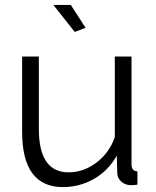

<svg xmlns="http://www.w3.org/2000/svg" viewBox="-20 -751 634 781"><path d="M70 -215V-521H138V-227Q138 -50 259 -50Q319 -50 371.5 -89Q424 -128 447 -193V-521H515V-82Q515 -55 539 -54V0Q527 2 520.5 2Q514 2 507 2Q486 0 471.5 -14Q457 -28 457 -48L455 -118Q421 -57 362.5 -23.5Q304 10 236 10Q70 10 70 -215ZM197 -731H268L328 -638L284 -621Z"/></svg>

Font: Raleway
Style: Regular
Weight: 400
Designer: Matt McInerney, Pablo Impallari, Rodrigo Fuenzalida
Foundry: Matt McInerney, Pablo Impallari, Rodrigo Fuenzalida
Version: Version 4.101;RELEASE